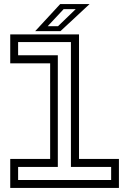

<svg xmlns="http://www.w3.org/2000/svg" viewBox="-20 -918 631 938"><path d="M30 0V-141.5H225V-608.5H30V-750H366V-141.5H561V0ZM68.5 -38.5H523V-102.5H326.5V-712.5H68.5V-648H262.5V-102.5H68.5ZM152 -766 274 -898H417.5L275.5 -766ZM213 -790H263.5L350 -873.5H291Z"/></svg>

Font: Tourney Expanded
Style: Regular
Weight: 400
Width: 7
Designer: Tyler Finck
Foundry: Etcetera Type Co
Version: Version 1.010; ttfautohint (v1.8.3)